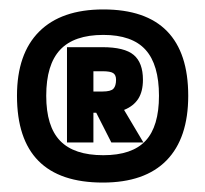

<svg xmlns="http://www.w3.org/2000/svg" viewBox="-20 -657 435 407"><path d="M379 -454Q379 -364 333 -317Q287 -270 198 -270Q107 -270 61.5 -316Q16 -362 16 -454Q16 -543 63 -590Q110 -637 199 -637Q289 -637 334 -591Q379 -545 379 -454ZM317 -454Q317 -520 288.5 -551.5Q260 -583 199 -583Q137 -583 107.5 -551.5Q78 -520 78 -454Q78 -389 107.5 -358.5Q137 -328 199 -328Q260 -328 288.5 -358.5Q317 -389 317 -454ZM178 -418V-355H122V-557H197Q244 -557 263.5 -540.5Q283 -524 283 -488Q283 -463 273 -447.5Q263 -432 243 -424L284 -355H216L184 -418ZM226 -488Q226 -498 220 -502Q214 -506 197 -506H178V-463H197Q215 -463 220.5 -469Q226 -475 226 -488Z"/></svg>

Font: Blinker ExtraBold
Style: Regular
Weight: 800
Designer: Juergen Huber
Foundry: supertype
Version: Version 1.017;hotconv 1.0.117;makeotfexe 2.5.65602